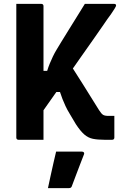

<svg xmlns="http://www.w3.org/2000/svg" viewBox="-20 -720 640 989"><path d="M325 -415Q366 -351 408 -284.5Q450 -218 490 -153Q502 -134 511 -128.5Q520 -123 539 -123Q547 -123 551.5 -123Q556 -123 563 -123H569Q569 -107 569 -89Q569 -71 569 -54.5Q569 -38 569 -26Q569 -14 569 -11Q569 -6 566 -3Q563 0 558 0Q554 0 548.5 0Q543 0 535.5 0Q528 0 518 0Q483 0 458.5 -5Q434 -10 414 -27.5Q394 -45 371 -80Q353 -111 339.5 -133Q326 -155 317.5 -173.5Q309 -192 302 -209.5Q295 -227 289 -246H237ZM569 -700Q572 -700 574 -699Q576 -698 577 -696Q578 -694 578 -692Q578 -690 576.5 -686.5Q575 -683 569.5 -674Q564 -665 551 -646Q535 -625 512.5 -591.5Q490 -558 461 -517.5Q432 -477 399 -429.5Q366 -382 330 -331Q294 -280 257.5 -228Q221 -176 185 -125V-355H223Q229 -375 236.5 -393Q244 -411 252.5 -429Q261 -447 272 -465Q283 -483 295 -503Q313 -532 334.5 -567Q356 -602 378 -637Q400 -672 417 -700ZM64 -700Q98 -700 129 -700Q160 -700 193 -700Q198 -700 201 -697Q204 -694 204 -689Q204 -603 204 -517Q204 -431 204 -344.5Q204 -258 204 -172Q204 -86 204 0Q171 0 140 0Q109 0 75 0Q70 0 67 -3Q64 -6 64 -11Q64 -108 64 -205.5Q64 -303 64 -400Q64 -497 64 -594Q64 -621 64 -647Q64 -673 64 -700ZM269 61Q292 61 313.5 61Q335 61 357.5 61Q380 61 402 61Q408 61 411.5 64.5Q415 68 413 74Q402 103 391.5 129.5Q381 156 371.5 182Q362 208 350 239Q349 243 345.5 246Q342 249 335 249Q315 249 287 249Q259 249 227 249Q234 216 241 184Q248 152 255 121Q262 90 269 61Z"/></svg>

Font: RecMonoLinear Nerd Font Mono
Style: Bold
Weight: 700
Monospace: yes
Version: Version 1.085; ttfautohint (v1.8.4.7-5d5b);Nerd Fonts 3.2.1